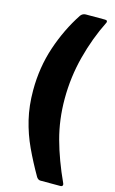

<svg xmlns="http://www.w3.org/2000/svg" viewBox="-136 -794 604 1011"><g transform="rotate(15 166.0 -288.5)"><path d="M305 -742Q314 -742 316 -737Q318 -732 315 -727Q266 -629 236.5 -516Q207 -403 207 -284Q207 -171 235 -68Q263 35 315 148Q318 154 315.5 159.5Q313 165 304 165H195Q183 165 174 152Q133 81 101.5 13.5Q70 -54 52.5 -127Q35 -200 35 -285Q35 -410 72.5 -522Q110 -634 172 -728Q183 -742 200 -742H305Z"/></g></svg>

Font: Libre Franklin Thin Black
Style: Regular
Weight: 900
Version: Version 3.000